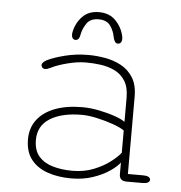

<svg xmlns="http://www.w3.org/2000/svg" viewBox="-50 -707 718 762"><g transform="rotate(5 309.5 -326.5)"><path d="M481 0Q467 0 459.8 -6.8Q452.5 -13.5 452.5 -26V-73.5Q441 -57.5 413.8 -38.8Q386.5 -20 347.5 -6.8Q308.5 6.5 261.5 6.5Q208.5 6.5 166.8 -8Q125 -22.5 101 -53.2Q77 -84 77 -133.5Q77 -179 101.8 -211.5Q126.5 -244 172.5 -261.5Q218.5 -279 281.5 -279Q313 -279 348 -272Q383 -265 411.5 -255Q440 -245 452.5 -235.5V-331Q452.5 -373.5 436.5 -398.8Q420.5 -424 394.5 -436.5Q368.5 -449 338.8 -453Q309 -457 281 -457Q246 -457 205.8 -446.5Q165.5 -436 141.5 -423.5Q135.5 -420.5 130 -418.8Q124.5 -417 120.5 -417Q113 -417 109 -421.8Q105 -426.5 105 -431.5Q105 -437 110 -442.2Q115 -447.5 124.5 -452.5Q151 -465.5 194.8 -476.5Q238.5 -487.5 287.5 -487.5Q319.5 -487.5 353.8 -481.5Q388 -475.5 417.5 -459.8Q447 -444 465.5 -414.8Q484 -385.5 484 -339V-30.5H545Q559 -30.5 566.2 -26.5Q573.5 -22.5 573.5 -15Q573.5 -8 566.2 -4Q559 0 545 0ZM452.5 -201Q438.5 -211.5 407.5 -222.5Q376.5 -233.5 342.2 -241Q308 -248.5 282.5 -248.5Q202 -248.5 155.2 -219.2Q108.5 -190 108.5 -133.5Q108.5 -92 129.5 -68Q150.5 -44 185.8 -34Q221 -24 263.5 -24Q310 -24 348.5 -39.5Q387 -55 414 -76Q441 -97 452.5 -112.5ZM399.5 -542.5Q391.5 -542.5 387 -549.5Q382.5 -556.5 380 -569.5Q376 -591.5 361.8 -611.8Q347.5 -632 315 -632Q283 -632 268.5 -611.5Q254 -591 249.5 -569Q247.5 -556 243 -549.2Q238.5 -542.5 230 -542.5Q223.5 -542.5 219.2 -547.8Q215 -553 215 -563Q215 -565 215.2 -567.5Q215.5 -570 216 -572.5Q223 -608 247.5 -634.2Q272 -660.5 314 -660.5Q356 -660.5 381.2 -634.2Q406.5 -608 414 -572.5Q414.5 -570 414.8 -567.5Q415 -565 415 -563Q415 -553 410.8 -547.8Q406.5 -542.5 399.5 -542.5Z"/></g></svg>

Font: Sono ExtraLight
Style: Regular
Weight: 200
Designer: Tyler Finck
Foundry: Tyler Finck
Version: Version 2.112